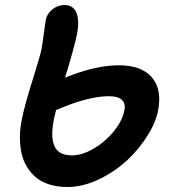

<svg xmlns="http://www.w3.org/2000/svg" viewBox="-20 -729 675 764"><path d="M249 15.1Q207 15.1 173.8 4.2Q140.6 -6.8 119.1 -26.4Q97.7 -45.9 83.5 -71.5Q69.3 -97.2 64 -127.7Q58.6 -158.2 59.3 -189.7Q60.1 -221.2 66.9 -253.9Q77.6 -308.6 108.6 -407.2Q139.6 -505.9 145 -532.2Q149.9 -559.1 155 -599.4Q160.2 -639.6 162.1 -649.9Q166.5 -673.8 188 -691.4Q209.5 -709 236.8 -709Q271.5 -709 284.2 -677.7Q296.9 -646.5 286.1 -591.8Q275.9 -541 238.8 -419.9Q359.4 -469.2 452.1 -469.2Q538.6 -469.2 580.1 -425.8Q621.6 -382.3 611.8 -307.1Q606.4 -255.4 572.3 -198Q538.1 -140.6 488.5 -93.8Q439 -46.9 374.5 -15.9Q310.1 15.1 249 15.1ZM194.8 -256.8Q188.5 -224.1 188 -199.2Q187.5 -174.3 194.3 -153.6Q201.2 -132.8 219 -121.8Q236.8 -110.8 266.1 -110.8Q307.6 -110.8 354 -138.4Q400.4 -166 433.8 -207.8Q467.3 -249.5 475.1 -290Q480.5 -316.9 465.1 -331.5Q449.7 -346.2 413.1 -346.2Q330.6 -346.2 203.1 -291Q196.3 -261.7 194.8 -256.8Z"/></svg>

Font: Shantell Sans Normal
Style: Italic
Weight: 600
Italic angle: -11.31°
Designer: Stephen Nixon, Anya Danilova, Shantell Martin
Foundry: Arrow Type
Version: Version 1.006;[559af2be0]